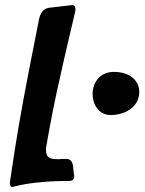

<svg xmlns="http://www.w3.org/2000/svg" viewBox="-20 -750 573 761"><path d="M19 -26C19 -15 22 -9 28 -9C29 -9 33 -10 38 -11C100 -28 193 -33 255 -33C268 -33 274 -39 274 -52C274 -55 274 -58 273 -60L269 -94C267 -109 258 -120 245 -120H227L213 -119C176 -119 162 -123 162 -162L178 -251C194 -339 216 -436 235 -520C249 -581 264 -643 278 -704C279 -708 279 -711 279 -714C279 -725 274 -730 266 -730L261 -729H258L173 -719C155 -716 142 -703 136 -679V-680L117 -584C88 -437 60 -294 37 -146L20 -33V-31ZM419 -294C473 -294 532 -324 532 -386C532 -427 499 -465 431 -465C377 -465 347 -424 347 -377C347 -338 370 -294 419 -294Z"/></svg>

Font: Bangerz
Style: Regular
Weight: 400
Designer: vernon adams
Foundry: Vernon Adams
Version: Version 2.10;December 28, 2023;FontCreator 13.0.0.2683 64-bi